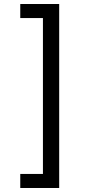

<svg xmlns="http://www.w3.org/2000/svg" viewBox="-20 -802 455 957"><path d="M81 65H194V-712H81V-782H275V135H81Z"/></svg>

Font: ltamil25
Style: Book
Weight: 400
Designer: Jelle Bosma - Monotype Design Team
Foundry: Monotype Imaging Inc.
Version: Version 2.003